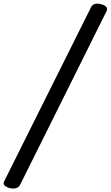

<svg xmlns="http://www.w3.org/2000/svg" viewBox="-101 -974 617 1071"><path d="M-48 75Q-68 69 -76.5 59.5Q-85 50 -77 36L407 -934Q414 -948 429 -952Q444 -956 465 -950Q484 -945 492 -935Q500 -925 493 -911L10 59Q2 72 -13 76Q-28 80 -48 75Z"/></svg>

Font: Playwrite IS
Style: Regular
Weight: 400
Designer: Veronika Burian, José Scaglione
Foundry: TypeTogether
Version: Version 1.002